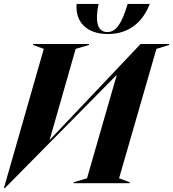

<svg xmlns="http://www.w3.org/2000/svg" viewBox="-23 -937 885 982"><path d="M-3 25H2L573 -553H574L422 -25L354 -5V0H640V-5L586 -25L777 -687L842 -707V-712H696L232 -222H231L364 -687L432 -707V-712H146V-707L201 -687ZM369 -917C361 -827 418 -763 529 -763C634 -763 706 -821 743 -917H630C599 -813 569 -773 526 -773C479 -773 461 -819 481 -917Z"/></svg>

Font: Nyght Serif Bold Italic
Style: Regular
Weight: 700
Italic angle: -16°
Designer: Maksym Kobuzan
Version: Version 0.410;Glyphs 3.1.2 (3151)